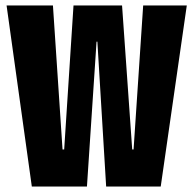

<svg xmlns="http://www.w3.org/2000/svg" viewBox="-20 -680 705 700"><path d="M96 0 4 -660H173L208 -135H214L248 -660H425L462 -135H467L502 -660H661L566 0H367L335 -528H332L297 0Z"/></svg>

Font: Bricolage Grotesque 96pt ExtraBold Condensed
Style: Regular
Weight: 800
Width: 3
Version: Version 1.001;gftools[0.9.33.dev8+g029e19f]